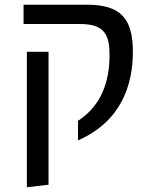

<svg xmlns="http://www.w3.org/2000/svg" viewBox="-20 -584 639 815"><path d="M80 -482H322C425 -482 445 -434 445 -350C445 -240 412 -137 311 -71V12C498 -70 544 -228 544 -364C544 -506 492 -564 349 -564H80ZM186 200V-364H94V211Z"/></svg>

Font: FiraGO Unicode
Style: Regular
Weight: 400
Designer: bBox Type
Foundry: bBox Type GmbH
Version: Version 1.001;PS 001.001;hotconv 1.0.88;makeotf.lib2.5.64775